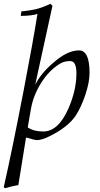

<svg xmlns="http://www.w3.org/2000/svg" viewBox="-27 -731 532 1025"><path d="M451 -342Q451 -292 429 -226Q406 -158 378 -115Q336 -52 238 -4Q196 17 170 17Q159 17 112 3L71 257Q30 264 0 274L-7 268Q35 85 100 -252Q149 -506 173 -657Q148 -647 84 -646L87 -670Q130 -674 165 -682Q207 -693 242 -711L253 -700L161 -279Q194 -343 260 -398Q333 -462 395 -462Q451 -462 451 -342ZM381 -340Q381 -405 348 -405Q317 -405 295 -392Q236 -357 193 -289Q152 -224 139 -154L121 -51Q153 -29 204 -29Q284 -29 338 -151Q381 -249 381 -340Z"/></svg>

Font: GFS Didot
Style: Italic
Weight: 400
Italic angle: -12°
Designer: Takis Katsoulidis and George D. Matthiopoulos
Foundry: George Matthiopoulos and Takis Katsoulidis
Version: Version 1.0